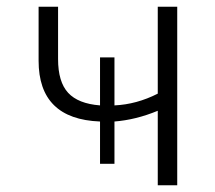

<svg xmlns="http://www.w3.org/2000/svg" viewBox="-20 -552 640 572"><path d="M278 -64V-190Q95 -197 95 -371V-532H153V-376Q153 -308 183 -275.5Q213 -243 278 -238V-381H321V-238Q387 -241 450 -273V-532H508V0H450V-222Q385 -195 321 -190V-64Z"/></svg>

Font: Noto Sans Mono Light
Style: Regular
Weight: 300
Designer: Monotype Design Team
Foundry: Monotype Imaging Inc.
Version: Version 2.014; ttfautohint (v1.8.4.7-5d5b)